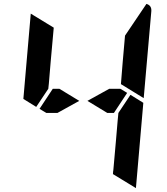

<svg xmlns="http://www.w3.org/2000/svg" viewBox="-20 -1018 856 986"><path d="M633 -541 565 -438H531L429 -500L541 -562H598ZM650 -531 716 -490 678 -52 560 -124 561 -138 562 -144 576 -302 584 -396 588 -438ZM166 -469 100 -510 138 -948 256 -876 240 -698 231 -590 228 -562ZM732 -998Q760 -990 757 -959L718 -514L601 -586L610 -698L622 -835ZM275 -438H218L183 -459L251 -562H285L387 -500Z"/></svg>

Font: DSEG14 Modern
Style: Bold Italic
Weight: 700
Italic angle: -5°
Designer: Keshikan(Twitter:@keshinomi_88pro)
Version: Version 0.46